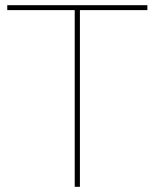

<svg xmlns="http://www.w3.org/2000/svg" viewBox="-20 -720 596 740"><path d="M288 -681H548V-700H8V-681H268V0H288Z"/></svg>

Font: Montserrat-Alt1 Thin
Style: Regular
Weight: 100
Designer: Differentunic
Foundry: Differentunic
Version: Version 7.222